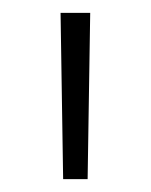

<svg xmlns="http://www.w3.org/2000/svg" viewBox="-20 -720 234 298"><path d="M78 -442H116L120 -700H74Z"/></svg>

Font: Chess Sans Light
Style: Regular
Weight: 300
Designer: Wolf Bōese
Foundry: Wolf Bōese
Version: Version 7.223;Glyphs 3.3 (3306)